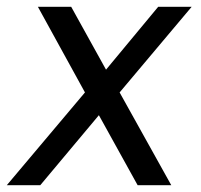

<svg xmlns="http://www.w3.org/2000/svg" viewBox="-26 -545 592 565"><path d="M224 -273 85.5 -525H183.5L286 -340L439.5 -525H538L326 -273L478 0H379L265 -206L92.5 0H-6Z"/></svg>

Font: 1883 Sans
Style: Italic
Weight: 400
Italic angle: -8°
Designer: 1883 Sans project is a fork of Public Sans.
Version: Version 1.009